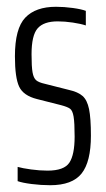

<svg xmlns="http://www.w3.org/2000/svg" viewBox="-20 -538 312 566"><path d="M32 -4V-46Q46 -42 71.5 -38.5Q97 -35 120 -35Q169 -35 184.5 -58.5Q200 -82 200 -135Q200 -176 197 -194Q194 -212 186.5 -217.5Q179 -223 160 -228L89 -246Q49 -256 36.5 -282.5Q24 -309 24 -372Q24 -454 54.5 -486Q85 -518 145 -518Q169 -518 194.5 -514.5Q220 -511 233 -506V-463Q218 -468 194.5 -471.5Q171 -475 150 -475Q109 -475 91 -454.5Q73 -434 73 -378Q73 -341 76 -324.5Q79 -308 86.5 -301.5Q94 -295 112 -291L183 -273Q210 -267 223.5 -255Q237 -243 242.5 -216.5Q248 -190 248 -138Q248 -61 220.5 -26.5Q193 8 128 8Q101 8 73.5 4.5Q46 1 32 -4Z"/></svg>

Font: Saira Ultra Condensed Light
Style: Regular
Weight: 300
Width: 1
Designer: Hector Gatti with collaboration of the Omnibus-Type team
Foundry: Omnibus-Type
Version: Version 1.001; ttfautohint (v1.8)